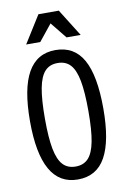

<svg xmlns="http://www.w3.org/2000/svg" viewBox="-92 -877 622 942"><g transform="rotate(-10 219.0 -406.0)"><path d="M36.1 -311.5Q36.1 -474.6 81.5 -554.7Q127 -634.8 218.8 -634.8Q312.5 -634.8 356.9 -555.2Q401.4 -475.6 401.4 -311.5Q401.4 -150.4 356.9 -70.3Q312.5 9.8 218.8 9.8Q127 9.8 81.5 -70.8Q36.1 -151.4 36.1 -311.5ZM327.1 -311.5Q327.1 -407.2 316.4 -463.4Q305.7 -519.5 282.2 -544.9Q258.8 -570.3 218.8 -570.3Q178.7 -570.3 155.3 -544.9Q131.8 -519.5 121.1 -463.4Q110.4 -407.2 110.4 -311.5Q110.4 -216.8 121.1 -161.1Q131.8 -105.5 155.3 -80.1Q178.7 -54.7 218.8 -54.7Q258.8 -54.7 282.2 -80.1Q305.7 -105.5 316.4 -161.1Q327.1 -216.8 327.1 -311.5ZM168 -822.3H269.5L354.5 -686.5H284.2L199.2 -792H238.3L153.3 -686.5H83Z"/></g></svg>

Font: Sudo Var
Style: Regular
Weight: 400
Monospace: yes
Designer: Jens Kutilek
Foundry: Jens Kutilek
Version: Version 0.065;FEAKit 1.0